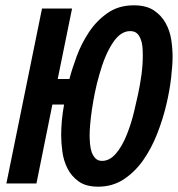

<svg xmlns="http://www.w3.org/2000/svg" viewBox="-20 -690 669 722"><path d="M457 -184Q474 -227 484 -269.5Q494 -312 499 -335Q507 -372 512 -409Q517 -446 517 -483Q517 -498 515.5 -514.5Q514 -531 508 -545Q503 -558 494 -565.5Q485 -573 469 -573Q433 -573 403.5 -528Q374 -483 354 -411Q344 -377 337 -342.5Q330 -308 325.5 -277Q321 -246 319 -221Q317 -196 317 -181Q317 -167 318.5 -149.5Q320 -132 325 -117Q331 -102 340 -93.5Q349 -85 364 -85Q392 -85 415.5 -112Q439 -139 457 -184ZM4 0 138 -658H251L197 -393H241Q251 -431 268.5 -478.5Q286 -526 314.5 -569Q343 -612 384.5 -641Q426 -670 483 -670Q530 -670 558.5 -651Q587 -632 603 -603Q619 -574 624 -540.5Q629 -507 629 -477Q629 -446 623.5 -397.5Q618 -349 605 -294.5Q592 -240 570.5 -185.5Q549 -131 518 -87Q487 -43 445 -15.5Q403 12 349 12Q303 12 275.5 -8Q248 -28 233.5 -57Q219 -86 214.5 -120Q210 -154 210 -181Q210 -237 221 -297H177L117 0Z"/></svg>

Font: Codetta
Style: Bold Italic
Weight: 700
Italic angle: -11°
Designer: Ulrich Proeller
Foundry: PROSA GmbH
Version: Version 2.00;September 29, 2018;FontCreator 11.5.0.2427 64-b